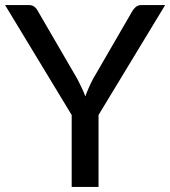

<svg xmlns="http://www.w3.org/2000/svg" viewBox="-21 -738 672 758"><path d="M368 -284V0H262V-284L-1 -718H92.5Q106.5 -718 115 -711.2Q123.5 -704.5 129 -693.5L285 -425Q294.5 -406.5 302.2 -390Q310 -373.5 316 -357.5Q321.5 -373.5 328.8 -390Q336 -406.5 345.5 -425L501 -693.5Q506 -702.5 514.8 -710.2Q523.5 -718 537 -718H631Z"/></svg>

Font: TypoPRO Lato
Style: Regular
Weight: 500
Designer: Lukasz Dziedzic with Adam Twardoch and Botio Nikoltchev
Foundry: tyPoland Lukasz Dziedzic
Version: Version 2.010; 2014-09-01; http://www.latofonts.com/